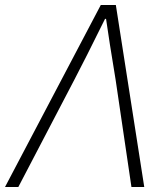

<svg xmlns="http://www.w3.org/2000/svg" viewBox="-78 -744 648 764"><path d="M323 -724H383L496 0H445L382 -427Q356 -584 344 -669H340Q259 -505 218 -427L-5 0H-58Z"/></svg>

Font: Nebula Sans Light
Style: Regular
Weight: 300
Italic angle: -9°
Designer: Paul D. Hunt for Adobe (as Source Sans)
Foundry: Nebula Entertainment & Broadcasting LLC
Version: Version 1.010